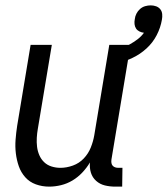

<svg xmlns="http://www.w3.org/2000/svg" viewBox="-20 -687 624 715"><path d="M163 8Q137 8 113.5 -0.5Q90 -9 74 -27Q58 -45 50 -68Q42 -91 39 -116Q36 -141 38 -167Q40 -193 44 -219L94 -520H173L121 -208Q118 -191 117 -174Q116 -157 118 -140.5Q120 -124 126.5 -109Q133 -94 144.5 -83Q156 -72 172 -67Q188 -62 205 -62Q228 -62 251.5 -70.5Q275 -79 292 -97Q309 -115 318 -137.5Q327 -160 331 -183L387 -520H466L395 -93Q394 -86 395 -80Q396 -74 399.5 -70Q403 -66 408.5 -64Q414 -62 421 -62H436L435 8H409Q389 8 370.5 3.5Q352 -1 338 -13.5Q324 -26 318.5 -44Q313 -62 315 -82Q303 -62 286.5 -44.5Q270 -27 250 -15Q230 -3 207.5 2.5Q185 8 163 8ZM415 -450 400 -500Q417 -503 433 -508.5Q449 -514 463.5 -522Q478 -530 492 -540.5Q506 -551 516 -565Q507 -566 499 -570Q491 -574 486.5 -581Q482 -588 481 -597Q480 -606 482 -616Q483 -626 488 -636Q493 -646 501.5 -653.5Q510 -661 520.5 -664Q531 -667 541 -667Q552 -667 561.5 -663.5Q571 -660 577 -652.5Q583 -645 584 -634.5Q585 -624 583 -614Q578 -584 563.5 -556Q549 -528 525.5 -506.5Q502 -485 473.5 -471.5Q445 -458 415 -450Z"/></svg>

Font: Iosevka Curly
Style: Italic
Weight: 400
Italic angle: -9°
Monospace: yes
Designer: Belleve Invis
Foundry: Belleve Invis
Version: Version 22.1.2; ttfautohint (v1.8.4)